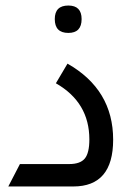

<svg xmlns="http://www.w3.org/2000/svg" viewBox="-20 -674 499 694"><path d="M227 -555Q178 -555 178 -605Q178 -654 227 -654Q275 -654 275 -605Q275 -555 227 -555ZM10 0 52 -81H230Q270 -81 286.5 -101Q303 -121 303 -170Q303 -304 182 -373L224 -444Q389 -350 389 -169Q389 0 245 0Z"/></svg>

Font: TajawalTap Med
Style: Regular
Weight: 500
Designer: Boutros Fonts
Foundry: Created by Boutros International 2017
Version: Version 2.700